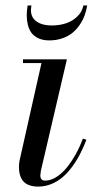

<svg xmlns="http://www.w3.org/2000/svg" viewBox="-20 -679 359 709"><path d="M96.2 -658.9Q88.9 -623 109.6 -604Q130.4 -585 172.1 -585Q199.7 -585 223.9 -593Q248 -601.1 265.6 -618.2Q283.2 -635.3 288.1 -658.9H302Q298.8 -639.6 292.4 -621.9Q285.9 -604.2 274.3 -587.2Q262.7 -570.1 247.4 -557.6Q232.2 -545.2 210.2 -537.5Q188.2 -529.8 162.1 -529.8Q138.9 -529.8 122.2 -537.5Q105.5 -545.2 96.3 -557.5Q87.2 -569.8 82.9 -587.2Q78.6 -604.5 78.7 -621.9Q78.9 -639.4 82 -658.9ZM299.1 -163.1Q284.4 -124.5 266.5 -93.6Q248.5 -62.7 226.4 -39.2Q204.3 -15.6 177.5 -2.8Q150.6 10 121.1 10Q85.4 10 67.7 -7.9Q50 -25.9 50 -63Q50 -72.8 52 -85L133.1 -446H64.9V-460H227.1L131.1 -49.1Q128.9 -35.4 128.9 -31Q128.9 -12 147 -12Q167.2 -12 188.2 -25.3Q209.2 -38.6 227.1 -60.8Q244.9 -83 260 -110.2Q275.1 -137.5 285.9 -167Z"/></svg>

Font: Bodoni* 16
Style: Italic
Weight: 400
Italic angle: -13°
Version: Version 2.000